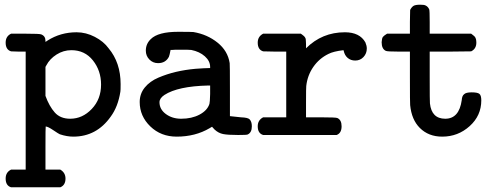

<svg xmlns="http://www.w3.org/2000/svg" viewBox="-20 -574 2140 815"><path d="M4 -393Q4 -420 27 -431H89Q149 -431 155 -428Q173 -421 173 -401V-396L182 -402Q237 -437 305 -437Q345 -437 382.5 -417.5Q420 -398 441 -369Q492 -308 492 -217Q492 -189 491 -185Q481 -121 450 -79Q390 6 291 6Q264 6 234 -4Q229 -6 206 -21.5Q183 -37 174 -37Q173 -37 173 54V146H236Q258 159 258 184Q258 212 236 221H27Q4 214 4 184Q4 157 27 146H89V-355H58L27 -356Q4 -363 4 -393ZM409 -215Q409 -274 374.5 -317.5Q340 -361 283 -361Q249 -361 220 -342.5Q191 -324 177 -297L173 -290V-167Q189 -123 212.5 -96.5Q236 -70 278 -70Q330 -70 369.5 -111.5Q409 -153 409 -215Z M651 -306Q629 -306 614 -321.5Q599 -337 599 -359Q599 -388 620 -408Q651 -439 736 -439Q793 -439 801 -438Q860 -428 903.5 -393Q947 -358 955 -306Q956 -301 956 -190V-81Q997 -76 1003 -76Q1033 -75 1040 -67Q1049 -57 1049 -38Q1049 -11 1031 -3Q1027 -1 991 -1Q947 -1 927 -5Q907 -9 891 -24Q888 -27 884.5 -31Q881 -35 880 -36L870 -30Q809 6 730 6Q663 6 618 -37.5Q573 -81 573 -141Q573 -176 594.5 -202.5Q616 -229 652.5 -244.5Q689 -260 727.5 -269Q766 -278 810 -282Q852 -285 867 -285H872V-290Q872 -315 849.5 -335Q827 -355 792 -362Q783 -363 749 -363Q714 -363 710 -362H704Q700 -340 697 -333Q683 -306 651 -306ZM872 -175V-211H864Q735 -208 678 -171Q657 -157 657 -140Q657 -110 684 -90Q711 -70 749 -70Q794 -70 827 -87.5Q860 -105 869 -133Q871 -139 872 -175Z M1257 -431Q1259 -430 1262.5 -427Q1266 -424 1267 -423.5Q1268 -423 1270.5 -420.5Q1273 -418 1274 -416.5Q1275 -415 1276.5 -412Q1278 -409 1278 -405.5Q1278 -402 1278.5 -397.5Q1279 -393 1279 -387V-369Q1347 -437 1444 -437Q1507 -437 1531 -394Q1537 -380 1537 -368Q1537 -347 1523 -332Q1509 -317 1488 -317Q1469 -317 1456 -328Q1443 -339 1439 -358L1438 -361Q1395 -356 1374 -345Q1335 -326 1310 -290Q1285 -254 1280 -209Q1279 -203 1279 -138V-76H1343Q1406 -76 1412 -73Q1430 -65 1430 -38Q1430 -9 1409 -1H1097Q1074 -8 1074 -38Q1074 -64 1097 -76H1195V-355H1146L1097 -356Q1074 -363 1074 -393Q1074 -419 1097 -431Z M1982 -182Q2007 -182 2015 -175.5Q2023 -169 2023 -148Q2023 -83 1973.5 -38.5Q1924 6 1857 6Q1799 6 1762 -31Q1727 -66 1721 -128Q1720 -134 1720 -247V-355H1671Q1624 -355 1618 -358Q1600 -366 1600 -395Q1601 -412 1605.5 -417.5Q1610 -423 1623 -431H1720V-481L1721 -532Q1728 -545 1736 -549.5Q1744 -554 1764 -554Q1780 -554 1786 -551Q1797 -546 1802 -534Q1804 -529 1804 -480V-431H1980Q1981 -430 1984.5 -427.5Q1988 -425 1989 -424Q1990 -423 1992.5 -421Q1995 -419 1996 -417.5Q1997 -416 1998.5 -413Q2000 -410 2000.5 -407.5Q2001 -405 2001.5 -401Q2002 -397 2002 -393Q2002 -367 1980 -356L1892 -355H1804V-249Q1804 -140 1805 -135Q1812 -70 1870 -70Q1929 -70 1940 -149Q1941 -167 1950 -174Q1958 -182 1982 -182Z"/></svg>

Font: MathJax_Typewriter
Style: Regular
Weight: 400
Version: Version 1.1